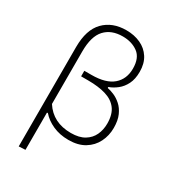

<svg xmlns="http://www.w3.org/2000/svg" viewBox="-222 -858 1042 1167"><g transform="rotate(30 299.0 -274.5)"><path d="M99.5 194.5V-503Q99.5 -624.5 158 -684.5Q216.5 -744.5 314.5 -744.5Q370 -744.5 414.2 -724.2Q458.5 -704 484.2 -664Q510 -624 510 -565.5Q510 -514.5 492.5 -479.5Q475 -444.5 447.5 -422.8Q420 -401 390.5 -390.5V-383.5Q411 -380 437 -369Q463 -358 487.5 -336.5Q512 -315 528 -279.5Q544 -244 544 -191.5Q544 -137.5 521.2 -91.8Q498.5 -46 453.2 -18.2Q408 9.5 340.5 9.5Q279.5 9.5 230.8 -12.5Q182 -34.5 152 -69.5H145.5V192ZM332.5 -34.5Q390.5 -34.5 426.8 -56.5Q463 -78.5 479.8 -114.8Q496.5 -151 496.5 -194.5Q496.5 -259 468.5 -296Q440.5 -333 388.8 -348.5Q337 -364 265.5 -364H215V-403H265Q365.5 -403 415 -445.5Q464.5 -488 464.5 -562Q464.5 -637 421 -669Q377.5 -701 314 -701Q234 -701 189.8 -652.8Q145.5 -604.5 145.5 -499V-130Q207 -34.5 332.5 -34.5Z"/></g></svg>

Font: Commissioner ExtraLight
Style: Regular
Weight: 200
Designer: Kostas Bartsokas
Foundry: Kostas Bartsokas
Version: Version 1.000; ttfautohint (v1.8.3)